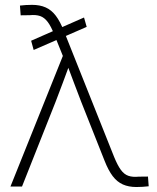

<svg xmlns="http://www.w3.org/2000/svg" viewBox="-20 -749 631 771"><path d="M115.2 -548.3 105 -585.4 317.4 -678.7 328.1 -641.1ZM22 0 232.4 -524.4 198.2 -609.4Q185.1 -643.1 171.6 -660.9Q158.2 -678.7 141.1 -684.6Q124 -690.4 99.6 -688L63 -687.5L60.1 -726.6Q73.2 -728 84.2 -728.8Q95.2 -729.5 108.9 -729.5Q140.1 -729.5 163.3 -719.2Q186.5 -709 204.1 -685.8Q221.7 -662.6 236.8 -624L438.5 -118.2Q452.1 -85 465.3 -66.9Q478.5 -48.8 495.6 -43Q512.7 -37.1 537.1 -39.6L574.2 -40L577.1 -1Q563.5 0.5 552.7 1.2Q542 2 527.8 2Q496.6 2 473.4 -8.3Q450.2 -18.6 432.6 -41.7Q415 -64.9 399.9 -103.5L306.2 -339.8Q291 -378.4 276.9 -416.7Q262.7 -455.1 248 -493.7H260.7Q246.6 -455.6 232.4 -417Q218.3 -378.4 203.1 -339.8L68.4 0Z"/></svg>

Font: Inter 28pt ExtraLight
Style: Regular
Weight: 250
Designer: Rasmus Andersson
Foundry: rsms
Version: Version 4.001;git-66647c0bb